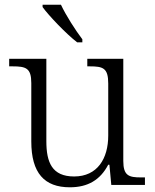

<svg xmlns="http://www.w3.org/2000/svg" viewBox="-20 -786 658 816"><path d="M308 -606H330V-619C301 -657 260 -721 239 -766H161V-756C186 -721 261 -642 308 -606ZM277 10C353 10 406 -21 440 -86H445L453 0H596V-32H579C528 -32 504 -39 504 -102V-536H351V-504H361C418 -504 440 -497 440 -431V-210C440 -112 394 -36 295 -36C201 -36 177 -96 177 -186V-536H19V-504H33C90 -504 113 -497 113 -433V-185C113 -50 169 10 277 10Z"/></svg>

Font: Noto Serif Lao Light
Style: Regular
Weight: 300
Designer: Monotype Design Team
Foundry: Monotype Imaging Inc.
Version: Version 2.003